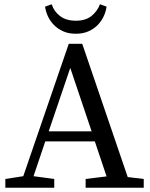

<svg xmlns="http://www.w3.org/2000/svg" viewBox="-20 -879 704 899"><path d="M5 0V-41L89 -54L302 -674H365L578 -50L653 -41V0H381V-41L479 -53L424 -217H192L137 -54L234 -41V0ZM409 -264 309 -561 208 -264ZM191 -848 222 -859Q233 -825 261.5 -803.5Q290 -782 335 -782Q380 -782 407.5 -803.5Q435 -825 448 -859L479 -848Q476 -825 465.5 -802.5Q455 -780 437.5 -762Q420 -744 394.5 -732.5Q369 -721 335 -721Q301 -721 275.5 -732.5Q250 -744 232.5 -762Q215 -780 204.5 -802.5Q194 -825 191 -848Z"/></svg>

Font: Source Serif Pro
Style: Regular
Weight: 400
Designer: Frank Grießhammer
Foundry: Adobe Systems Incorporated
Version: Version 2.000;PS 1.000;hotconv 16.6.51;makeotf.lib2.5.65220